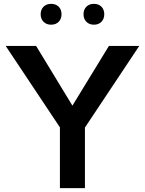

<svg xmlns="http://www.w3.org/2000/svg" viewBox="-20 -969 747 989"><path d="M417.5 0H288.6V-313L9.3 -732.4H166L353 -424.8L541 -732.4H697.3L417.5 -312ZM463.9 -841.8Q439.9 -841.8 425 -856.7Q410.2 -871.6 410.2 -895.5Q410.2 -919.9 425 -934.6Q439.9 -949.2 463.9 -949.2Q487.8 -949.2 502.4 -934.6Q517.1 -919.9 517.1 -895.5Q517.1 -871.6 502.4 -856.7Q487.8 -841.8 463.9 -841.8ZM243.2 -841.8Q219.2 -841.8 204.3 -856.7Q189.5 -871.6 189.5 -895.5Q189.5 -919.9 204.3 -934.6Q219.2 -949.2 243.2 -949.2Q267.6 -949.2 282.2 -934.6Q296.9 -919.9 296.9 -895.5Q296.9 -871.6 282.2 -856.7Q267.6 -841.8 243.2 -841.8Z"/></svg>

Font: Kumbh Sans SemiBold
Style: Regular
Weight: 600
Version: Version 1.005